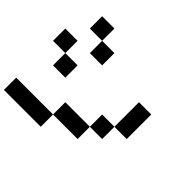

<svg xmlns="http://www.w3.org/2000/svg" viewBox="-191 -1129 1382 1382"><g transform="rotate(45 500.0 -437.5)"><path d="M0 0V-125H375V0ZM0 -500V-625H125V-500ZM250 -625V-750H375V-625ZM250 -500V-375H125V-500ZM250 -875V-750H125V-875ZM750 -250H625V-375H750ZM750 -625H875V-375H750ZM375 -125V-250H625V-125Z"/></g></svg>

Font: Galmuri7 Regular
Style: Regular
Weight: 400
Designer: Lee Minseo (quiple)
Version: Version 2.399;hotconv 1.1.1;makeotfexe 2.6.0 DEVELOPMENT